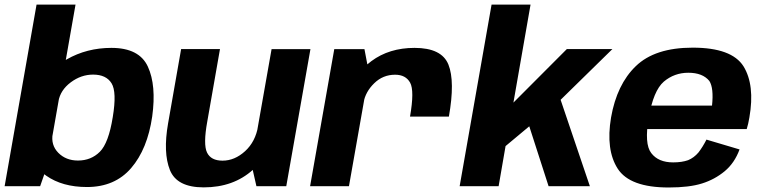

<svg xmlns="http://www.w3.org/2000/svg" viewBox="-30 -805 3297 830"><path d="M-10 0H143.5L173.5 -86L296.5 -785H128ZM346 3.5Q466.5 3.5 537 -78.5Q607.5 -160.5 628 -301.5Q646.5 -436 609.2 -517Q572 -598 451.5 -598Q345.5 -598 258.8 -548.5Q172 -499 161.5 -439L222.5 -366.5Q231 -415.5 275.8 -449Q320.5 -482.5 372.5 -482.5Q429 -482.5 452.2 -445Q475.5 -407.5 457.5 -299Q439.5 -186.5 401.5 -148.8Q363.5 -111 307 -111Q255 -111 222 -144.5Q189 -178 198 -228L111 -154Q100 -94.5 169.8 -45.5Q239.5 3.5 346 3.5Z M1078.5 0H1207.5L1312 -592.5H1144L1056.5 -97ZM921 -593H753L696.5 -271Q674.5 -145 704.5 -70Q734.5 5 850.5 5Q979.5 5 1063.8 -71.5Q1148 -148 1162 -226L1086 -261Q1074.5 -192.5 1029.5 -151.5Q984.5 -110.5 932 -110.5Q882 -110.5 865 -145.5Q848 -180.5 866 -279.5Z M1742.5 -301H1910.5Q1937.5 -453.5 1908.5 -525.8Q1879.5 -598 1762 -598Q1652.5 -598 1575.5 -540.8Q1498.5 -483.5 1483.5 -399.5L1541.5 -361.5Q1550 -408.5 1587.8 -445.2Q1625.5 -482 1678 -482Q1724 -482 1743 -447.5Q1762 -413 1742.5 -301ZM1310.5 0H1478.5L1565 -490L1545.5 -592.5H1415Z M1957 0H2125.5L2155.5 -173.5L2258 -259L2341.5 0H2520L2393.5 -373.5L2617.5 -593H2420.5L2189.5 -361.5L2263.5 -785H2095Z M2860.5 5.5 2880 -103Q2816 -103 2785.5 -143Q2754.5 -182.5 2774.5 -296.5Q2794.5 -413 2839.5 -452Q2885 -490.5 2945.5 -490.5Q3007.5 -490.5 3036.5 -455Q3056 -424.5 3048 -348.5H2768.5L2750.5 -247H3198Q3205 -269.5 3209.5 -297Q3234 -437.5 3184 -518.5Q3133 -599 2964.5 -599Q2801 -599 2718.5 -519Q2636.5 -440 2611.5 -297Q2588 -157 2640.5 -75.5Q2693 5.5 2860.5 5.5ZM2880 -103 2860.5 5.5Q2950 5.5 3005 -12Q3059.5 -29 3103 -65Q3145.5 -100.5 3167 -159L3024 -201.5Q3008 -170 2989.5 -146Q2970 -123 2944.5 -112.5Q2917.5 -103 2880 -103Z"/></svg>

Font: Anybody
Style: Bold Italic
Weight: 700
Italic angle: -10°
Designer: Tyler Finck
Foundry: Etcetera Type Company
Version: Version 1.113;gftools[0.9.25]